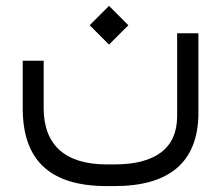

<svg xmlns="http://www.w3.org/2000/svg" viewBox="-20 -405 742 644"><path d="M345.7 -255.4 410.6 -320.3 345.7 -385.3 280.8 -320.3ZM574.2 -293.5V-15.6C574.2 91.8 502 146.5 363.3 146.5H338.4C199.7 146.5 126.5 82.5 126.5 -42.5V-201.2H56.2V-42C56.2 133.8 148.9 219.2 338.4 219.2H363.3C547.4 219.2 641.6 140.1 645.5 -18.1V-293.5Z"/></svg>

Font: Shabnam Light
Style: Regular
Weight: 300
Foundry: DejaVu fonts team - Redesigned by Saber Rastikerdar - Based on Vazir font
Version: Version 5.0.1